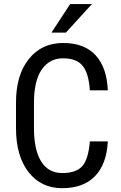

<svg xmlns="http://www.w3.org/2000/svg" viewBox="-20 -937 607 966"><path d="M60.5 -292V-420.9Q60.5 -559.6 125 -640.1Q189.5 -720.7 297.4 -720.7Q404.3 -720.7 460.9 -659.2Q517.6 -597.7 522.5 -482.4H432.1Q426.3 -569.3 395.5 -606.4Q364.7 -643.6 296.9 -643.6Q229 -643.6 189.9 -586.9Q150.9 -530.3 150.9 -419.9V-289.6Q151.4 -181.6 187.5 -124Q223.6 -66.4 293.5 -66.4Q363.3 -66.4 394 -101.1Q424.8 -135.7 432.1 -225.6H522.5Q516.6 -111.3 458 -50.8Q399.4 9.8 293 9.8Q186.5 9.8 123.5 -71.3Q60.5 -152.3 60.5 -292ZM333 -916.5H442.4L311.5 -772.9H238.8Z"/></svg>

Font: RobotoCondensed-Regular
Style: Regular
Weight: 400
Designer: Google
Version: Version 2.001201; 2014